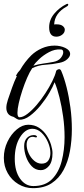

<svg xmlns="http://www.w3.org/2000/svg" viewBox="-61 -626 437 1002"><path d="M111 356Q70 356 35 335Q0 314 -20.5 278Q-41 242 -41 198Q-41 153 -22 113.5Q-3 74 26.5 49.5Q56 25 86 25Q119 25 143 41Q167 57 182.5 81Q198 105 205.5 130Q213 155 213 173Q213 218 194.5 240Q176 262 152 262Q124 262 104.5 241.5Q85 221 75 192Q65 163 65 137Q65 109 79.5 94Q94 79 116 79Q124 79 128 82Q132 85 132 87Q132 93 121 90Q118 89 115.5 88.5Q113 88 110 88Q94 88 86 100Q78 112 78 129Q78 151 88.5 174Q99 197 117 212.5Q135 228 156 228Q180 228 191 212Q202 196 202 173Q202 146 189.5 116.5Q177 87 155.5 66.5Q134 46 107 46Q70 47 43 91Q16 135 16 203Q16 267 43.5 306Q71 345 113 345Q175 345 210.5 309Q246 273 261 214.5Q276 156 276 90Q276 36 268.5 -17.5Q261 -71 249.5 -117.5Q238 -164 224 -197Q216 -175 196.5 -141.5Q177 -108 150.5 -75.5Q124 -43 95 -21.5Q66 0 39 -1Q35 -1 26.5 -5.5Q18 -10 10 -16Q-11 -21 -19.5 -33.5Q-28 -46 -28 -63Q-28 -81 -20 -105Q-9 -137 2 -168.5Q13 -200 27 -229Q21 -229 24 -234Q31 -248 44 -261Q68 -303 102 -337Q126 -360 157.5 -374Q189 -388 224 -388Q254 -388 279.5 -376Q305 -364 305 -344Q305 -331 290 -317Q275 -303 249 -298Q211 -290 175 -288Q139 -286 107 -270Q94 -251 80.5 -220Q67 -189 55.5 -154Q44 -119 37 -88Q30 -57 30 -37Q30 -14 41 -14Q59 -14 82.5 -32Q106 -50 130 -78Q154 -106 175.5 -139Q197 -172 212 -202.5Q227 -233 232 -255Q232 -258 237.5 -261.5Q243 -265 248 -265Q255 -265 259 -255Q274 -220 286.5 -170.5Q299 -121 306.5 -65Q314 -9 314 48Q314 107 304 162.5Q294 218 270.5 261.5Q247 305 208 330.5Q169 356 111 356ZM113 -283Q139 -291 165.5 -294.5Q192 -298 218 -303Q244 -308 256.5 -324Q269 -340 269 -353Q269 -368 256 -368Q225 -370 195 -354Q165 -338 143 -317Q121 -296 113 -283ZM290.7 -606.1Q295.2 -606.1 295.2 -602.7Q295.2 -596 287 -591.9Q224 -557.3 221.7 -498.3Q224.7 -499 228.1 -499Q231.5 -499 234.5 -499Q256.2 -499 266.7 -490.2Q277.2 -481.4 277.2 -471.2Q277.2 -455.6 263.7 -445.1Q250.2 -434.6 233 -434.6Q195.5 -434.6 195.5 -483.4Q195.5 -522.7 222.1 -554.6Q248.7 -586.5 286.2 -604.8Q290.7 -606.1 290.7 -606.1Z"/></svg>

Font: Festive
Style: Regular
Weight: 400
Designer: Robert E. Leuschke
Foundry: Robert E. Leuschke
Version: Version 1.101; ttfautohint (v1.8.3)